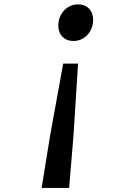

<svg xmlns="http://www.w3.org/2000/svg" viewBox="-20 -758 640 904"><path d="M277.5 -458.5H347.5L326 -120L305.5 127H176L216 -120ZM347 -737.5Q379 -737.5 398.8 -717.8Q418.5 -698 418.5 -664.5Q418.5 -636.5 406.2 -614Q394 -591.5 373 -578.2Q352 -565 326 -565Q294 -565 274.2 -585Q254.5 -605 254.5 -637.5Q254.5 -666 267 -688.5Q279.5 -711 300.5 -724.2Q321.5 -737.5 347 -737.5Z"/></svg>

Font: Spline Sans Mono
Style: Italic
Weight: 400
Italic angle: -4°
Monospace: yes
Designer: Eben Sorkin, Mirko Velimirovic
Foundry: Sorkin Type
Version: Version 1.004